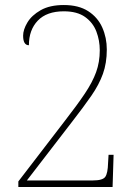

<svg xmlns="http://www.w3.org/2000/svg" viewBox="-20 -744 550 764"><path d="M53 0V-22L238 -263Q287 -326 317.5 -371.5Q348 -417 362.5 -457Q377 -497 377 -544Q377 -583 363.5 -618.5Q350 -654 318.5 -676.5Q287 -699 234 -699Q166 -699 130.5 -662Q95 -625 95 -564Q72 -564 72 -602Q72 -626 89 -654.5Q106 -683 142 -703.5Q178 -724 234 -724Q293 -724 331 -699.5Q369 -675 387 -634.5Q405 -594 405 -547Q405 -493 389.5 -450Q374 -407 343.5 -363Q313 -319 268 -261L87 -26H350Q389 -26 399 -40.5Q409 -55 410 -95L412 -128H432L428 0Z"/></svg>

Font: Noto Serif Bengali SemiCondensed Thin
Style: Regular
Weight: 100
Width: 4
Designer: Juan Bruce, Universal Thirst, Indian Type Foundry and the Monotype Design Team.
Foundry: Monotype Imaging Inc.
Version: Version 2.003; ttfautohint (v1.8.4.7-5d5b)